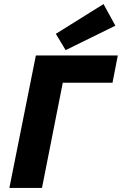

<svg xmlns="http://www.w3.org/2000/svg" viewBox="-20 -922 598 942"><path d="M26 0H186L288 -516H532L558 -650H156ZM302 -676 546 -796 488 -902 254 -756Z"/></svg>

Font: Source Sans Pro Black
Style: Italic
Weight: 900
Italic angle: -11°
Designer: Paul D. Hunt
Foundry: Adobe Systems Incorporated
Version: Version 3.006;hotconv 1.0.111;makeotfexe 2.5.65597